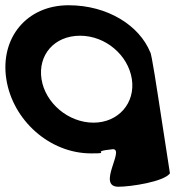

<svg xmlns="http://www.w3.org/2000/svg" viewBox="-40 -576 723 731"><path d="M-16 -275C8 -119 148 8 307 8C393 8 293 2 390 -8C436 -8 327 135 411 135C457 135 584 116 607 84L562 -208C562 -208 536 -380 532 -377C491 -478 371 -556 221 -556C61 -556 -40 -431 -16 -275ZM118 -275C104 -366 166 -440 265 -440C362 -440 448 -366 462 -275C476 -184 411 -109 316 -109C220 -109 132 -184 118 -275Z"/></svg>

Font: Ampere
Style: RevIta
Weight: 400
Version: Version 1